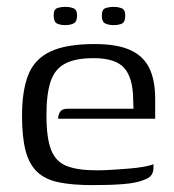

<svg xmlns="http://www.w3.org/2000/svg" viewBox="-20 -532 505 558"><path d="M249 6Q191 6 151.5 -2Q112 -10 88.5 -32Q65 -54 54.5 -93.5Q44 -133 44 -196Q44 -268 62 -314Q80 -360 126 -382Q172 -404 255 -404Q319 -404 357.5 -387Q396 -370 413.5 -335Q431 -300 431 -244V-187H149Q149 -199 155 -207.5Q161 -216 177 -216H368L367 -245Q366 -307 340.5 -335Q315 -363 252 -363Q199 -363 169 -347Q139 -331 127 -295Q115 -259 115 -197Q115 -131 128.5 -96.5Q142 -62 174 -49.5Q206 -37 261 -37Q280 -37 304.5 -38.5Q329 -40 354 -42Q379 -44 398.5 -47.5Q418 -51 426 -55V-43Q426 -33 420.5 -24Q415 -15 398 -9Q376 0 338.5 3Q301 6 249 6ZM310 -459Q297 -459 286.5 -463.5Q276 -468 276 -487Q276 -505 287 -508.5Q298 -512 310 -512Q323 -512 333.5 -508Q344 -504 344 -487Q344 -468 334.5 -463.5Q325 -459 310 -459ZM170 -459Q156 -459 146 -463.5Q136 -468 136 -487Q136 -505 146.5 -508.5Q157 -512 170 -512Q183 -512 193.5 -508Q204 -504 204 -487Q204 -469 194 -464Q184 -459 170 -459Z"/></svg>

Font: Genos Thin
Style: Regular
Weight: 400
Version: Version 1.010